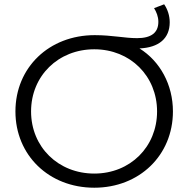

<svg xmlns="http://www.w3.org/2000/svg" viewBox="-20 -870 879 896"><path d="M631 -644C722 -648 772 -691 772 -766C772 -797 762 -827 746 -850L699 -832C710 -814 719 -793 719 -768C719 -717 685 -692 620 -692C560 -692 504 -706 422 -706C209 -706 52 -555 52 -350C52 -146 208 6 420 6C630 6 787 -145 787 -350C787 -475 727 -584 631 -644ZM420 -60C252 -60 125 -184 125 -350C125 -516 252 -640 420 -640C588 -640 713 -515 713 -350C713 -185 588 -60 420 -60Z"/></svg>

Font: Talent
Style: Regular
Weight: 400
Designer: Mike Powis
Version: Version 1.001;hotconv 1.0.109;makeotfexe 2.5.65596